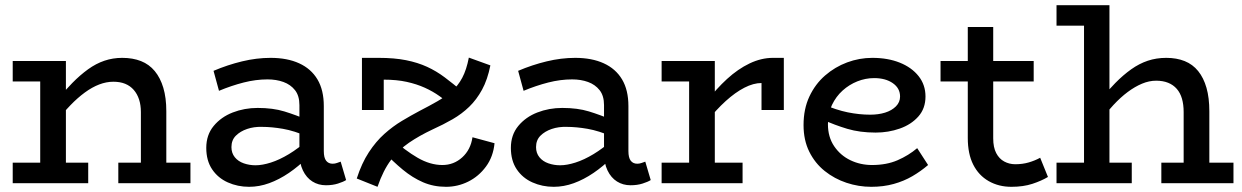

<svg xmlns="http://www.w3.org/2000/svg" viewBox="-20 -706 4786 740"><path d="M523 0V-274Q523 -301 516 -322.5Q509 -344 495.5 -359.5Q482 -375 462.5 -383Q443 -391 417 -391Q390 -391 362.5 -380.5Q335 -370 307 -349.5Q279 -329 251.5 -300.5Q224 -272 196 -236V-316Q228 -355 258.5 -386Q289 -417 319.5 -439Q350 -461 382.5 -472Q415 -483 451 -483Q492 -483 523.5 -470.5Q555 -458 576.5 -432Q598 -406 609.5 -367.5Q621 -329 621 -277V0ZM29 0V-79H320V0ZM135 0V-471H234V0ZM29 -392V-471H213V-392ZM436 0V-79H714V0Z M1236 8Q1207 8 1184 -6.5Q1161 -21 1147.5 -49Q1134 -77 1134 -116V-301Q1134 -337 1117 -358.5Q1100 -380 1072.5 -390Q1045 -400 1011 -400Q966 -400 919 -388Q872 -376 824 -356L803 -433Q857 -456 913 -469.5Q969 -483 1023 -483Q1087 -483 1133 -462Q1179 -441 1203.5 -400Q1228 -359 1228 -297V-124Q1228 -98 1237 -86.5Q1246 -75 1262 -75Q1271 -75 1279 -78Q1287 -81 1293 -83L1314 -12Q1303 -5 1282.5 1.5Q1262 8 1236 8ZM940 14Q896 14 858 -3Q820 -20 797.5 -53.5Q775 -87 775 -136Q775 -186 803.5 -220.5Q832 -255 877 -272.5Q922 -290 973 -290Q1032 -290 1076 -276.5Q1120 -263 1167 -243V-179Q1114 -202 1070.5 -209.5Q1027 -217 990 -217Q959 -218 932.5 -209Q906 -200 889 -183Q872 -166 872 -139Q872 -116 885 -100Q898 -84 919.5 -76.5Q941 -69 965 -69Q991 -69 1024 -79.5Q1057 -90 1093.5 -112Q1130 -134 1167 -167L1165 -99Q1131 -65 1093.5 -39.5Q1056 -14 1017.5 0Q979 14 940 14Z M1787 -484 1870 -454Q1859 -399 1838 -360.5Q1817 -322 1788.5 -294.5Q1760 -267 1724.5 -246.5Q1689 -226 1647 -207Q1596 -183 1556.5 -156Q1517 -129 1487 -89.5Q1457 -50 1435 14L1355 -18Q1374 -77 1401.5 -119Q1429 -161 1461.5 -190Q1494 -219 1529 -240Q1564 -261 1598 -279Q1635 -298 1665.5 -315.5Q1696 -333 1720.5 -354Q1745 -375 1761.5 -406Q1778 -437 1787 -484ZM1699 14Q1651 14 1610.5 -3.5Q1570 -21 1532.5 -52Q1495 -83 1456 -124L1487 -175Q1541 -126 1589.5 -98Q1638 -70 1685 -70Q1729 -70 1761.5 -99.5Q1794 -129 1801 -177L1886 -154Q1881 -102 1853 -64Q1825 -26 1784.5 -6Q1744 14 1699 14ZM1375 -282V-483H1439Q1500 -483 1545 -474Q1590 -465 1626 -448.5Q1662 -432 1694.5 -407.5Q1727 -383 1764 -352L1725 -297Q1700 -317 1674 -335.5Q1648 -354 1617 -368Q1586 -382 1547.5 -390.5Q1509 -399 1459 -399V-282Z M2410 8Q2381 8 2358 -6.5Q2335 -21 2321.5 -49Q2308 -77 2308 -116V-301Q2308 -337 2291 -358.5Q2274 -380 2246.5 -390Q2219 -400 2185 -400Q2140 -400 2093 -388Q2046 -376 1998 -356L1977 -433Q2031 -456 2087 -469.5Q2143 -483 2197 -483Q2261 -483 2307 -462Q2353 -441 2377.5 -400Q2402 -359 2402 -297V-124Q2402 -98 2411 -86.5Q2420 -75 2436 -75Q2445 -75 2453 -78Q2461 -81 2467 -83L2488 -12Q2477 -5 2456.5 1.5Q2436 8 2410 8ZM2114 14Q2070 14 2032 -3Q1994 -20 1971.5 -53.5Q1949 -87 1949 -136Q1949 -186 1977.5 -220.5Q2006 -255 2051 -272.5Q2096 -290 2147 -290Q2206 -290 2250 -276.5Q2294 -263 2341 -243V-179Q2288 -202 2244.5 -209.5Q2201 -217 2164 -217Q2133 -218 2106.5 -209Q2080 -200 2063 -183Q2046 -166 2046 -139Q2046 -116 2059 -100Q2072 -84 2093.5 -76.5Q2115 -69 2139 -69Q2165 -69 2198 -79.5Q2231 -90 2267.5 -112Q2304 -134 2341 -167L2339 -99Q2305 -65 2267.5 -39.5Q2230 -14 2191.5 0Q2153 14 2114 14Z M2703 -236V-314Q2740 -363 2782 -401.5Q2824 -440 2869 -461.5Q2914 -483 2959 -483H3001V-282H2915V-386Q2884 -386 2849 -368Q2814 -350 2777 -316.5Q2740 -283 2703 -236ZM2530 0V-79H2842V0ZM2636 -22V-471H2735V-22ZM2530 -392V-471H2729V-392Z M3338 14Q3289 14 3242.5 -1.5Q3196 -17 3158.5 -47Q3121 -77 3099 -121.5Q3077 -166 3077 -224Q3077 -286 3099.5 -334Q3122 -382 3160 -415Q3198 -448 3245 -465.5Q3292 -483 3342 -483Q3402 -483 3448 -464.5Q3494 -446 3520.5 -412.5Q3547 -379 3547 -334Q3547 -288 3519.5 -257Q3492 -226 3448 -210.5Q3404 -195 3355 -195Q3294 -195 3245.5 -209.5Q3197 -224 3151 -245L3150 -305Q3203 -282 3247.5 -273Q3292 -264 3334 -264Q3366 -264 3391.5 -272Q3417 -280 3433 -296Q3449 -312 3449 -334Q3449 -366 3421 -385.5Q3393 -405 3349 -405Q3316 -405 3284.5 -392.5Q3253 -380 3227.5 -357Q3202 -334 3186.5 -301.5Q3171 -269 3171 -227Q3171 -178 3195 -142.5Q3219 -107 3257.5 -88.5Q3296 -70 3341 -70Q3397 -70 3439.5 -88.5Q3482 -107 3515 -135L3557 -70Q3529 -46 3496.5 -27Q3464 -8 3424.5 3Q3385 14 3338 14Z M3878 14Q3829 14 3790.5 -8Q3752 -30 3731 -71.5Q3710 -113 3710 -174V-602H3808V-173Q3808 -138 3819.5 -116Q3831 -94 3850.5 -83.5Q3870 -73 3893 -73Q3921 -73 3945 -80Q3969 -87 3989 -98L4019 -24Q3994 -9 3959 2.5Q3924 14 3878 14ZM3605 -392V-471H3964V-392Z M4542 0V-274Q4542 -303 4535.5 -325.5Q4529 -348 4515.5 -363.5Q4502 -379 4482 -387Q4462 -395 4436 -395Q4409 -395 4381.5 -383.5Q4354 -372 4326.5 -351.5Q4299 -331 4271.5 -301.5Q4244 -272 4216 -236V-316Q4248 -355 4278.5 -386Q4309 -417 4340 -439Q4371 -461 4404 -472Q4437 -483 4475 -483Q4515 -483 4546 -470.5Q4577 -458 4598 -432Q4619 -406 4630 -367.5Q4641 -329 4641 -277V0ZM4052 0V-79H4342V0ZM4456 0V-79H4734V0ZM4256 -686V0H4158V-607H4052V-686Z"/></svg>

Font: BioRhyme ExtraBold
Style: Regular
Weight: 400
Version: Version 1.600;gftools[0.9.33]